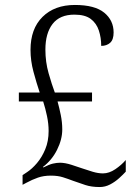

<svg xmlns="http://www.w3.org/2000/svg" viewBox="-20 -744 553 774"><path d="M382 10Q349 10 324.5 2Q300 -6 275 -15Q254 -23 233.5 -29.5Q213 -36 185 -36Q156 -36 133 -28Q110 -20 86 -7L71 1V-38L89 -50Q109 -63 129 -86.5Q149 -110 162.5 -142.5Q176 -175 176 -216Q176 -245 169.5 -276Q163 -307 154 -335H56V-371H140Q127 -410 115 -454.5Q103 -499 103 -543Q103 -628 151.5 -676Q200 -724 282 -724Q362 -724 400 -693Q438 -662 438 -613Q438 -584 424 -571.5Q410 -559 388 -559Q388 -592 378.5 -621Q369 -650 346 -667.5Q323 -685 280 -685Q221 -685 192 -647.5Q163 -610 163 -544Q163 -494 176 -448.5Q189 -403 201 -371H351V-335H212Q219 -310 225 -280.5Q231 -251 231 -222Q231 -182 210 -140Q189 -98 153 -71L155 -69Q178 -81 193.5 -84.5Q209 -88 222 -88Q242 -88 268.5 -79.5Q295 -71 312 -65Q332 -58 354 -51.5Q376 -45 395 -45Q420 -45 445 -62Q470 -79 487 -99V-52Q477 -41 460.5 -26Q444 -11 424 -0.5Q404 10 382 10Z"/></svg>

Font: Noto Serif Hebrew SemiCondensed Light
Style: Regular
Weight: 300
Width: 4
Designer: Monotype Design Team
Foundry: Monotype Imaging Inc.
Version: Version 2.004; ttfautohint (v1.8.4.7-5d5b)